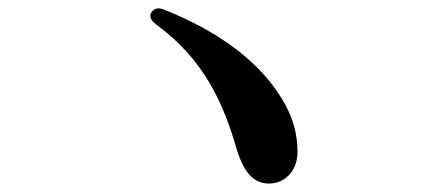

<svg xmlns="http://www.w3.org/2000/svg" viewBox="-20 -582 1040 455"><path d="M339 -553C333 -544 337 -534 350 -524C464 -441 510 -336 541 -228C560 -166 586 -147 618 -147C652 -147 685 -174 685 -222C685 -260 677 -309 634 -369C587 -437 501 -507 369 -559C355 -565 345 -562 339 -553Z"/></svg>

Font: 寒蝉锦书宋Pro Soft
Style: Regular
Weight: 700
Designer: 寒蝉锦书宋{Warren} 思源宋体{Ryoko NISHIZUKA 西塚涼子 (kana & ideographs); Frank Grießhammer (Latin, Greek & Cyrillic); Wenlong ZHANG 
Foundry: Adobe & ChillType
Version: Version 2.000;Glyphs 3.1.1 (3135)